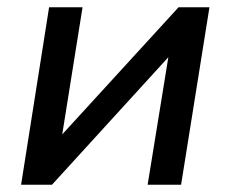

<svg xmlns="http://www.w3.org/2000/svg" viewBox="-20 -508 633 528"><path d="M38 0 115 -488H207L145 -100H116L471 -488H556L478 0H386L449 -388H477L123 0Z"/></svg>

Font: Nunito Sans 12pt SemiBold
Style: Italic
Weight: 600
Italic angle: -9°
Designer: Vernon Adams
Foundry: Vernon Adams
Version: Version 3.101;gftools[0.9.27]